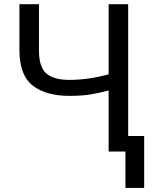

<svg xmlns="http://www.w3.org/2000/svg" viewBox="-20 -731 757 926"><path d="M598.1 -710.9V0H503.9V-294.9Q462.4 -283.2 418.5 -275.9Q374.5 -268.6 314.5 -268.6Q201.2 -268.6 137.5 -318.6Q73.7 -368.7 73.7 -488.8V-710.9H168V-484.4Q168.9 -403.8 205.6 -374.8Q242.2 -345.7 314.5 -345.7Q406.2 -345.7 503.9 -372.6V-710.9ZM675.3 -75.2V175.3H585V-75.2Z"/></svg>

Font: LXGW WenKai Screen
Style: Regular
Weight: 400
Designer: LXGW / Fontworks Inc.
Foundry: LXGW / Fontworks Inc.
Version: Version 1.510;January 18,2025